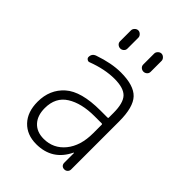

<svg xmlns="http://www.w3.org/2000/svg" viewBox="-218 -831 937 937"><g transform="rotate(45 250.0 -362.5)"><path d="M315.4 -288.1Q225.6 -288.1 170.4 -253.4Q115.2 -218.8 115.2 -144.5Q115.2 -92.8 142.6 -63.5Q169.9 -34.2 217.8 -34.2Q284.2 -34.2 326.7 -85.9Q369.1 -137.7 369.1 -224.6V-283.2Q369.1 -288.1 364.3 -288.1ZM210 9.8Q145.5 9.8 106.9 -30.8Q68.4 -71.3 68.4 -141.6Q68.4 -225.6 126 -276.9Q183.6 -328.1 315.4 -328.1H364.3Q369.1 -328.1 369.1 -332V-365.2Q369.1 -432.6 343.8 -459.5Q318.4 -486.3 254.9 -486.3Q188.5 -486.3 111.3 -457Q104.5 -454.1 97.2 -459Q89.8 -463.9 89.8 -471.7Q89.8 -495.1 112.3 -502.9Q191.4 -530.3 254.9 -530.3Q344.7 -530.3 381.3 -491.7Q418 -453.1 418 -355.5V-23.4Q418 -13.7 411.1 -6.8Q404.3 0 394 0Q383.8 0 377.4 -6.3Q371.1 -12.7 371.1 -23.4V-89.8Q371.1 -90.8 369.1 -90.8Q368.2 -90.8 368.2 -89.8Q320.3 9.8 210 9.8ZM304.7 -710Q304.7 -719.7 312.5 -727.5Q320.3 -735.4 330.1 -735.4Q339.8 -735.4 347.7 -727.5Q355.5 -719.7 355.5 -710V-634.8Q355.5 -624 347.7 -617.2Q339.8 -610.4 330.1 -610.4Q320.3 -610.4 312.5 -617.2Q304.7 -624 304.7 -634.8ZM144.5 -710Q144.5 -719.7 152.3 -727.5Q160.2 -735.4 169.9 -735.4Q179.7 -735.4 187.5 -727.5Q195.3 -719.7 195.3 -710V-634.8Q195.3 -624 187.5 -617.2Q179.7 -610.4 169.9 -610.4Q160.2 -610.4 152.3 -617.2Q144.5 -624 144.5 -634.8Z"/></g></svg>

Font: Rounded-L Mgen+ 1m light
Style: Regular
Weight: 200
Designer: [Source Han Sans]
Ryoko NISHIZUKA  (kana & ideographs); Paul D. Hunt (Latin, Greek & Cyrillic); Wenlong ZHANG  (bopomofo
Version: Version 1.059.20150602